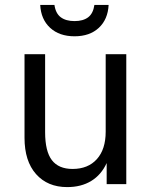

<svg xmlns="http://www.w3.org/2000/svg" viewBox="-20 -751 615 783"><path d="M254 12Q174 12 127 -41Q80 -94 80 -189V-530H164V-212Q164 -134 191.5 -98Q219 -62 276 -62Q339 -62 375 -102Q411 -142 411 -214V-530H495V0H415V-86Q393 -38 352 -13Q311 12 254 12ZM284 -603Q222 -603 184.5 -637.5Q147 -672 144 -731H202Q207 -696 228 -680.5Q249 -665 284 -665Q319 -665 339.5 -680.5Q360 -696 365 -731H423Q420 -672 383 -637.5Q346 -603 284 -603Z"/></svg>

Font: Geist
Style: Regular
Weight: 400
Designer: Basement.studio, Andrés Briganti, Mateo Zaragoza
Foundry: Basement.studio, Vercel, Andrés Briganti, Guido Ferreyra, Mateo Zaragoza
Version: Version 1.401